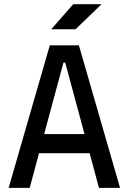

<svg xmlns="http://www.w3.org/2000/svg" viewBox="-20 -914 626 934"><path d="M22 0 222.2 -693.4H363.8L564 0H461.4L416 -168.9H169.9L124.5 0ZM288.6 -609.4 194.8 -261.7H391.1L297.4 -609.4ZM229 -771.5 336.4 -893.6H474.1L347.2 -771.5Z"/></svg>

Font: Caskaydia Cove
Style: Regular
Weight: 400
Monospace: yes
Designer: Aaron Bell
Foundry: Saja Typeworks
Version: Version 4.300; ttfautohint (v1.8.3)